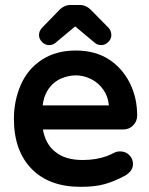

<svg xmlns="http://www.w3.org/2000/svg" viewBox="-20 -720 593 762"><path d="M145.5 -608.4 213.9 -678.7Q234.4 -700.2 259.8 -700.2H296.9Q322.3 -700.2 342.8 -678.7L412.1 -608.4Q421.9 -595.7 421.9 -580.6Q421.9 -565.4 409.7 -553.2Q397.5 -541 381.8 -541Q366.2 -541 355.5 -550.8L278.3 -615.2L201.2 -550.8Q190.4 -541 174.8 -541Q159.2 -541 147 -553.2Q134.8 -565.4 134.8 -580.6Q134.8 -595.7 145.5 -608.4ZM35.2 -249Q35.2 -318.4 61.5 -380.9Q88.9 -445.3 145.5 -482.4Q202.1 -519.5 280.3 -519.5Q357.4 -519.5 412.1 -484.4Q464.8 -450.2 494.6 -391.6Q524.4 -333 524.4 -261.7Q524.4 -238.3 507.8 -221.7Q492.2 -206.1 467.8 -206.1H150.4Q160.2 -149.4 197.3 -119.1Q237.3 -85 307.6 -85Q361.3 -85 404.3 -100.6Q418.9 -106.4 434.6 -114.3Q443.4 -119.1 457 -119.1Q478.5 -119.1 493.2 -104.5Q507.8 -89.8 507.8 -69.3Q507.8 -41 475.6 -22.5Q433.6 0 395.5 10.7Q357.4 21.5 299.8 21.5Q174.8 21.5 105 -50.3Q35.2 -122.1 35.2 -249ZM411.1 -301.8Q412.1 -301.8 412.1 -302.2Q412.1 -302.7 412.1 -302.7Q408.2 -338.9 390.6 -363.3Q371.1 -391.6 341.3 -406.2Q311.5 -420.9 281.2 -420.9Q251 -420.9 219.7 -407.2Q173.8 -384.8 156.2 -334Q151.4 -319.3 149.4 -301.8Z"/></svg>

Font: FakePearl
Style: SemiBold
Weight: 400
Version: Version 1.2